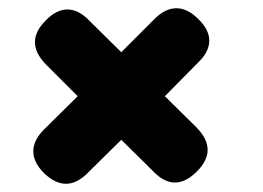

<svg xmlns="http://www.w3.org/2000/svg" viewBox="-20 -553 640 467"><path d="M459 -136Q432 -109 405.5 -109Q379 -109 353 -136L275 -213L193 -132Q167 -106 140.5 -106Q114 -106 87 -132Q61 -158 61 -185Q61 -212 87 -238L169 -319L91 -397Q65 -424 65 -450.5Q65 -477 91 -503Q117 -530 144 -530Q171 -530 197 -503L275 -426L356 -507Q382 -533 409 -533Q436 -533 462 -507Q489 -481 489 -454Q489 -427 462 -401L381 -319L459 -242Q485 -215 485 -188.5Q485 -162 459 -136Z"/></svg>

Font: Maple Mono ExtraBold
Style: Regular
Weight: 800
Monospace: yes
Designer: subframe7536
Version: Version 7.000